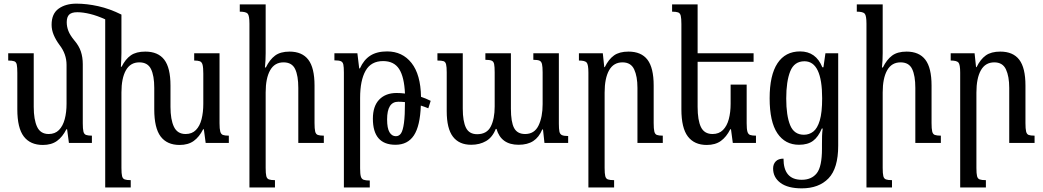

<svg xmlns="http://www.w3.org/2000/svg" viewBox="-20 -784 5720 1053"><path d="M263 -648Q263 -709 301.5 -736.5Q340 -764 399 -764Q456 -764 519 -750Q582 -736 646 -704V-494Q646 -475 645 -456Q644 -437 643 -418H647Q668 -460 697.5 -480.5Q727 -501 777 -501Q847 -501 881 -456.5Q915 -412 915 -315V-198Q915 -128 934 -88.5Q953 -49 998 -49Q1033 -49 1054.5 -71Q1076 -93 1085.5 -130.5Q1095 -168 1095 -215V-380Q1095 -413 1091 -428.5Q1087 -444 1076 -448Q1065 -452 1045 -452V-492H1184V-108Q1184 -77 1188 -62.5Q1192 -48 1202.5 -44Q1213 -40 1235 -40V0H1108L1098 -75H1094Q1073 -33 1042.5 -11Q1012 11 965 11Q896 11 861 -35.5Q826 -82 826 -184V-302Q826 -369 808 -405.5Q790 -442 744 -442Q695 -442 670.5 -398.5Q646 -355 646 -277V137Q646 168 649.5 182Q653 196 664 200Q675 204 697 204V244H557V-678Q513 -698 474 -707.5Q435 -717 404 -717Q373 -717 359.5 -704Q346 -691 346 -662Q346 -638 355 -614.5Q364 -591 388 -562Q413 -533 423.5 -501.5Q434 -470 434 -432V-108Q434 -77 437.5 -62.5Q441 -48 452 -44Q463 -40 484 -40V0H358L348 -75H344Q323 -33 292.5 -11Q262 11 215 11Q146 11 110.5 -35.5Q75 -82 75 -184V-384Q75 -415 72 -429.5Q69 -444 58 -448Q47 -452 25 -452V-492H165V-198Q165 -128 183.5 -88.5Q202 -49 247 -49Q282 -49 303.5 -71Q325 -93 335 -130.5Q345 -168 345 -215V-428Q345 -488 306 -538Q286 -565 274.5 -592.5Q263 -620 263 -648Z M1756 -40V0H1616V-302Q1616 -369 1598.5 -405.5Q1581 -442 1535 -442Q1486 -442 1461.5 -398.5Q1437 -355 1437 -277V137Q1437 168 1440.5 182Q1444 196 1455 200Q1466 204 1488 204V244H1348V-654Q1348 -698 1338.5 -709Q1329 -720 1295 -720V-760H1437V-492Q1437 -472 1436 -453Q1435 -434 1433 -414H1438Q1459 -457 1488.5 -479Q1518 -501 1568 -501Q1637 -501 1671 -456.5Q1705 -412 1705 -315V-109Q1705 -78 1708.5 -63Q1712 -48 1723 -44Q1734 -40 1756 -40Z M1866 244V-386Q1866 -416 1863 -430Q1860 -444 1849 -448.5Q1838 -453 1814 -453V-492H1940L1950 -409H1954Q1975 -456 2011 -479Q2047 -502 2103 -502Q2187 -502 2237 -438.5Q2287 -375 2289 -253Q2316 -244 2342 -231L2329 -190Q2310 -198 2288 -205Q2284 -93 2250 -41.5Q2216 10 2149 10Q2025 10 2025 -133Q2025 -202 2060 -238Q2095 -274 2155 -274Q2178 -274 2201 -271Q2197 -362 2169 -405.5Q2141 -449 2081 -449Q2015 -449 1985 -396Q1955 -343 1955 -247V139Q1955 170 1959 184Q1963 198 1974.5 202Q1986 206 2008 206V244ZM2103 -129Q2103 -81 2116 -59Q2129 -37 2151 -37Q2169 -37 2179.5 -53Q2190 -69 2195.5 -109.5Q2201 -150 2201 -224Q2181 -226 2164 -226Q2103 -226 2103 -129Z M2905 -492H3045V-106Q3045 -77 3048 -62.5Q3051 -48 3062 -43Q3073 -38 3096 -38V0H2966L2958 -74H2954Q2936 -31 2904.5 -10.5Q2873 10 2824 10Q2728 10 2703 -77H2699Q2681 -31 2646 -10.5Q2611 10 2564 10Q2498 10 2464 -34.5Q2430 -79 2430 -174V-387Q2430 -417 2426.5 -431Q2423 -445 2412.5 -448.5Q2402 -452 2379 -452V-492H2518V-188Q2518 -119 2535.5 -83.5Q2553 -48 2597 -48Q2650 -48 2671.5 -90Q2693 -132 2693 -200V-387Q2693 -418 2690 -432.5Q2687 -447 2676 -451.5Q2665 -456 2642 -456V-492H2782V-188Q2782 -115 2799.5 -82Q2817 -49 2860 -49Q2911 -49 2933.5 -95.5Q2956 -142 2956 -213V-387Q2956 -418 2952.5 -432.5Q2949 -447 2938.5 -451.5Q2928 -456 2905 -456Z M3615 -40V0H3476V-302Q3476 -365 3458 -403.5Q3440 -442 3394 -442Q3345 -442 3320.5 -398.5Q3296 -355 3296 -276V137Q3296 168 3299.5 182Q3303 196 3314 200Q3325 204 3348 204V244H3207V-386Q3207 -430 3197.5 -441Q3188 -452 3155 -452V-492H3286L3294 -416H3297Q3318 -459 3347.5 -480Q3377 -501 3427 -501Q3497 -501 3531 -456.5Q3565 -412 3565 -315V-109Q3565 -78 3568.5 -63Q3572 -48 3582.5 -44Q3593 -40 3615 -40Z M4075 -320V-108Q4075 -77 4079 -62.5Q4083 -48 4093.5 -44Q4104 -40 4126 -40V0H3999L3989 -75H3985Q3964 -33 3933.5 -11Q3903 11 3856 11Q3788 11 3752.5 -35.5Q3717 -82 3717 -184V-652Q3717 -683 3713.5 -697.5Q3710 -712 3699 -716Q3688 -720 3666 -720V-760H3806V-492H4113V-445H3806V-198Q3806 -124 3824.5 -86.5Q3843 -49 3888 -49Q3923 -49 3945 -71Q3967 -93 3977 -130.5Q3987 -168 3987 -215V-320Z M4377 249Q4301 249 4260.5 219Q4220 189 4220 140Q4220 116 4234.5 101Q4249 86 4277 86Q4277 202 4377 202Q4431 202 4459.5 166Q4488 130 4488 32V7Q4488 -20 4488.5 -38.5Q4489 -57 4492 -79H4487Q4468 -33 4439 -11.5Q4410 10 4362 10Q4286 10 4243.5 -53Q4201 -116 4201 -245Q4201 -372 4244 -437Q4287 -502 4368 -502Q4455 -502 4490 -415H4496L4507 -492H4577V15Q4577 139 4524 194Q4471 249 4377 249ZM4389 -45Q4418 -45 4440.5 -62.5Q4463 -80 4476 -123.5Q4489 -167 4489 -245Q4489 -448 4392 -448Q4336 -448 4314 -393Q4292 -338 4292 -244Q4292 -150 4313.5 -97.5Q4335 -45 4389 -45Z M5140 -40V0H5000V-302Q5000 -369 4982.5 -405.5Q4965 -442 4919 -442Q4870 -442 4845.5 -398.5Q4821 -355 4821 -277V137Q4821 168 4824.5 182Q4828 196 4839 200Q4850 204 4872 204V244H4732V-654Q4732 -698 4722.5 -709Q4713 -720 4679 -720V-760H4821V-492Q4821 -472 4820 -453Q4819 -434 4817 -414H4822Q4843 -457 4872.5 -479Q4902 -501 4952 -501Q5021 -501 5055 -456.5Q5089 -412 5089 -315V-109Q5089 -78 5092.5 -63Q5096 -48 5107 -44Q5118 -40 5140 -40Z M5654 -40V0H5515V-302Q5515 -365 5497 -403.5Q5479 -442 5433 -442Q5384 -442 5359.5 -398.5Q5335 -355 5335 -276V137Q5335 168 5338.5 182Q5342 196 5353 200Q5364 204 5387 204V244H5246V-386Q5246 -430 5236.5 -441Q5227 -452 5194 -452V-492H5325L5333 -416H5336Q5357 -459 5386.5 -480Q5416 -501 5466 -501Q5536 -501 5570 -456.5Q5604 -412 5604 -315V-109Q5604 -78 5607.5 -63Q5611 -48 5621.5 -44Q5632 -40 5654 -40Z"/></svg>

Font: Noto Serif Armenian Condensed Medium
Style: Regular
Weight: 500
Width: 3
Designer: Monotype Design Team
Foundry: Monotype Imaging Inc.
Version: Version 2.008; ttfautohint (v1.8.4.7-5d5b)